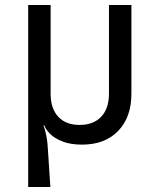

<svg xmlns="http://www.w3.org/2000/svg" viewBox="-20 -570 640 770"><path d="M93 180V-550H183V-194Q183 -135 213.5 -102Q244 -69 299 -69Q355 -69 386 -102Q417 -135 417 -194V-550H507V-194Q507 -100 454 -45Q401 10 309 10Q263 10 231 -2.5Q199 -15 181 -33Q163 -51 158 -67H154Q155 -67 159 -53.5Q163 -40 166.5 -21.5Q170 -3 171 13L182 180Z"/></svg>

Font: JetBrains Mono Zero
Style: Regular-Zero
Weight: 400
Designer: Philipp Nurullin, Konstantin Bulenkov
Foundry: JetBrains
Version: Version 2.211